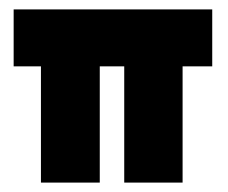

<svg xmlns="http://www.w3.org/2000/svg" viewBox="-20 -388 484 408"><path d="M9 -368H431V-247H368V0H244V-247H192V0H67V-247H9Z"/></svg>

Font: Synthetic
Style: Bold
Weight: 700
Designer: Santiago Orozco
Foundry: Typemade
Version: Version 2.000; ttfautohint (v1.8.4.7-5d5b)